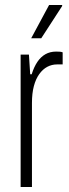

<svg xmlns="http://www.w3.org/2000/svg" viewBox="-20 -743 273 763"><path d="M62 0V-526H95L100 -448H106Q115 -477 128.5 -497Q142 -517 160.5 -527.5Q179 -538 203 -538Q212 -538 218 -537.5Q224 -537 229 -535V-487H207Q186 -487 168 -477.5Q150 -468 136 -448.5Q122 -429 114.5 -400.5Q107 -372 107 -334V0ZM104 -591 175 -723H227V-719L144 -591Z"/></svg>

Font: Archivo Condensed Thin
Style: Regular
Weight: 250
Width: 3
Designer: Hector Gatti
Foundry: Omnibus-Type
Version: Version 2.001